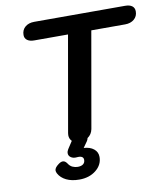

<svg xmlns="http://www.w3.org/2000/svg" viewBox="-97 -781 939 1080"><g transform="rotate(-10 372.5 -241.0)"><path d="M745 -659Q745 -631 725 -614Q705 -597 673 -597H480L384 -50Q378 -20 354 -4Q352 6 347 13L323 47Q359 49 380.5 66.5Q402 84 402 112Q402 157 364 187.5Q326 218 269 218Q225 218 194.5 203Q164 188 150 162Q145 152 145 145Q145 129 168 112Q182 101 194 101Q207 101 218 117Q228 133 242.5 139.5Q257 146 272 146Q292 146 303 137.5Q314 129 314 113Q314 101 304.5 95.5Q295 90 275 92Q256 94 242.5 85Q229 76 229 61Q229 50 236 39L264 -4Q250 -18 250 -38Q250 -46 251 -50L347 -597H154Q129 -597 114.5 -607.5Q100 -618 100 -637Q100 -666 120 -683Q140 -700 172 -700H691Q717 -700 731 -689.5Q745 -679 745 -659Z"/></g></svg>

Font: Kodchasan
Style: Bold Italic
Weight: 700
Italic angle: -10°
Version: Version 1.000; ttfautohint (v1.6)